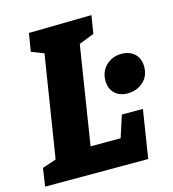

<svg xmlns="http://www.w3.org/2000/svg" viewBox="-112 -795 795 883"><g transform="rotate(-15 285.5 -353.5)"><path d="M421 -229H521L485 0H-6L7 -86L73 -108L150 -593L91 -616L105 -702L404 -707L390 -621L318 -593L244 -125H387ZM473 -316Q433 -316 410.5 -339Q388 -362 388 -399Q388 -443 417.5 -471Q447 -499 491 -499Q530 -499 553.5 -476.5Q577 -454 577 -415Q577 -370 546.5 -343Q516 -316 473 -316Z"/></g></svg>

Font: Bitter ExtraBold
Style: Italic
Weight: 800
Italic angle: -9°
Designer: Sol Matas, and Bitter project Authors
Foundry: Sol Matas
Version: Version 2.001